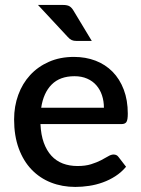

<svg xmlns="http://www.w3.org/2000/svg" viewBox="-20 -748 571 776"><path d="M281 -440Q222.5 -440 189 -406.5Q155.5 -373 146.5 -312.5H400Q400 -339.5 392.2 -362.8Q384.5 -386 369.5 -403.2Q354.5 -420.5 332.2 -430.2Q310 -440 281 -440ZM279 -518Q326 -518 366 -502.8Q406 -487.5 435 -458Q464 -428.5 480.2 -385.8Q496.5 -343 496.5 -288.5Q496.5 -263.5 491 -255Q485.5 -246.5 471 -246.5H143.5Q145.5 -203 157 -171.2Q168.5 -139.5 187.8 -118.5Q207 -97.5 233.8 -87.2Q260.5 -77 293.5 -77Q325 -77 348 -84.2Q371 -91.5 388 -100.2Q405 -109 417 -116.2Q429 -123.5 439 -123.5Q452 -123.5 459 -113.5L489.5 -74Q470.5 -51.5 446.5 -36Q422.5 -20.5 395.5 -10.8Q368.5 -1 340 3.2Q311.5 7.5 284.5 7.5Q231.5 7.5 186.2 -10.2Q141 -28 107.8 -62.5Q74.5 -97 55.8 -148Q37 -199 37 -265.5Q37 -318.5 53.8 -364.5Q70.5 -410.5 101.8 -444.5Q133 -478.5 177.8 -498.2Q222.5 -518 279 -518ZM234.5 -728Q253 -728 262 -722Q271 -716 278 -703.5L351 -582.5H290Q277.5 -582.5 269.8 -586Q262 -589.5 254 -598.5L133.5 -728Z"/></svg>

Font: Lato
Style: Regular
Weight: 600
Designer: Lukasz Dziedzic
Foundry: tyPoland Lukasz Dziedzic
Version: Version 2.006; 2014-01-15; ttfautohint (v1.4.1)